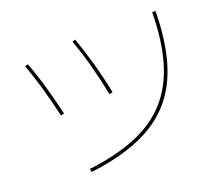

<svg xmlns="http://www.w3.org/2000/svg" viewBox="-121 -898 1242 1082"><g transform="rotate(-20 500.0 -356.5)"><path d="M253 -10Q420 -30 539 -80Q658 -130 733.5 -215Q809 -300 845.5 -425Q882 -550 884 -720H904Q902 -546 864.5 -417.5Q827 -289 749 -201.5Q671 -114 548.5 -62.5Q426 -11 255 10ZM202 -349Q180 -444 156.5 -526Q133 -608 107 -678L125 -684Q152 -614 176 -531Q200 -448 222 -353ZM500 -368Q482 -460 458 -549Q434 -638 405 -717L423 -723Q452 -643 477 -553.5Q502 -464 520 -372Z"/></g></svg>

Font: M PLUS 1 Code Thin
Style: Regular
Weight: 250
Designer: Coji Morishita
Foundry: UNDERFOREST DESIGN
Version: Version 1.002